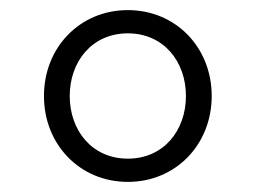

<svg xmlns="http://www.w3.org/2000/svg" viewBox="-20 -730 506 380"><path d="M233 -370C328 -370 399 -444 399 -540C399 -636 328 -710 233 -710C138 -710 67 -636 67 -540C67 -444 138 -370 233 -370ZM233 -416C162 -416 118 -472 118 -540C118 -608 162 -664 233 -664C304 -664 348 -608 348 -540C348 -472 304 -416 233 -416Z"/></svg>

Font: IBM Plex Devanagari Light
Style: Regular
Weight: 300
Designer: Mike Abbink, Paul van der Laan, Pieter van Rosmalen, Erin McLaughlin
Foundry: Bold Monday
Version: Version 1.0